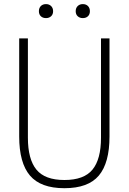

<svg xmlns="http://www.w3.org/2000/svg" viewBox="-20 -932 643 960"><path d="M302 9Q183.5 9 129.8 -54.2Q76 -117.5 76 -249.5V-740H119.5V-243.5Q119.5 -136 162 -84Q204.5 -32 302 -32Q400 -32 442.5 -84Q485 -136 485 -243.5V-740H527.5V-249.5Q527.5 -117.5 474.2 -54.2Q421 9 302 9ZM394 -841.5Q378.5 -841.5 368.5 -850.8Q358.5 -860 358.5 -876Q358.5 -892 368.5 -901.8Q378.5 -911.5 394 -911.5Q410 -911.5 419.8 -901.8Q429.5 -892 429.5 -876Q429.5 -860 419.8 -850.8Q410 -841.5 394 -841.5ZM210 -841.5Q194 -841.5 184.2 -850.8Q174.5 -860 174.5 -876Q174.5 -892 184.2 -901.8Q194 -911.5 210 -911.5Q225.5 -911.5 235.5 -901.8Q245.5 -892 245.5 -876Q245.5 -860 235.5 -850.8Q225.5 -841.5 210 -841.5Z"/></svg>

Font: Encode Sans Cnd XLt
Style: Regular
Weight: 200
Width: 3
Designer: Multiple Designers
Foundry: Impallari Type
Version: Version 3.002; ttfautohint (v1.8.3) -l 8 -r 50 -G 200 -x 14 